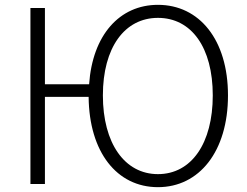

<svg xmlns="http://www.w3.org/2000/svg" viewBox="-20 -762 1024 795"><path d="M634 -41C496 -41 406 -169 406 -367C406 -565 496 -688 634 -688C773 -688 861 -565 861 -367C861 -169 773 -41 634 -41ZM634 13C805 13 924 -135 924 -367C924 -598 805 -742 634 -742C475 -742 363 -617 349 -413H166V-729H106V0H166V-361H347C349 -132 464 13 634 13Z"/></svg>

Font: Noto Sans HK Light
Style: Regular
Weight: 300
Designer: Ryoko NISHIZUKA 西塚涼子 (kana, bopomofo & ideographs); Paul D. Hunt (Latin, Greek & Cyrillic); Sandoll Communications 산돌커뮤니
Foundry: Adobe
Version: Version 2.004;hotconv 1.0.118;makeotfexe 2.5.65603